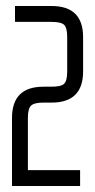

<svg xmlns="http://www.w3.org/2000/svg" viewBox="-20 -620 317 640"><path d="M20 -227Q20 -331 125 -331H152Q184 -331 194 -341Q204 -351 204 -382V-496Q204 -527 194 -537Q184 -547 152 -547H30V-600H152Q257 -600 257 -496V-382Q257 -278 152 -278H125Q94 -278 83.5 -268Q73 -258 73 -227V-53H247V0H20Z"/></svg>

Font: Karantina Light
Style: Regular
Weight: 300
Designer: Rony Koch
Foundry: Rony Koch
Version: Version 1.000; ttfautohint (v1.8.3)